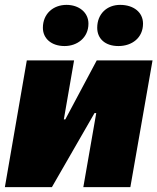

<svg xmlns="http://www.w3.org/2000/svg" viewBox="-24 -768 646 788"><path d="M-4 0H189L364 -304H371L318 0H511L602 -520H373L244 -278H238L280 -520H86ZM241 -579C293 -579 339 -613 339 -671C339 -717 300 -748 249 -748C194 -748 152 -711 152 -654C152 -610 187 -579 241 -579ZM462 -579C518 -579 563 -613 563 -671C563 -717 525 -748 469 -748C415 -748 375 -711 375 -654C375 -609 408 -579 462 -579Z"/></svg>

Font: Fixel Text 20240404 Black
Style: Italic
Weight: 900
Width: 4
Italic angle: -10°
Designer: AlfaBravo + MacPaw
Foundry: Kyrylo Tkachov, Marchela Mozhyna, Serhii Makarenko, Maria Weinstein, Zakhar Kryvoshyya
Version: Version 1.211;Glyphs 3.2 (3225)